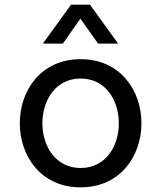

<svg xmlns="http://www.w3.org/2000/svg" viewBox="-20 -794 692 824"><path d="M250 -607 325 -714 401 -607H487L366 -774H285L164 -607ZM326 10C496 10 587 -124 587 -265C587 -406 496 -540 326 -540C156 -540 65 -406 65 -265C65 -124 156 10 326 10ZM326 -73C219 -73 162 -166 162 -265C162 -364 219 -457 326 -457C433 -457 490 -364 490 -265C490 -166 433 -73 326 -73Z"/></svg>

Font: Be Vietnam Pro
Style: Regular
Weight: 400
Designer: Lam Bao, Tony Le, Vietanh Nguyen
Foundry: Yellow Type Foundry
Version: Version 1.002